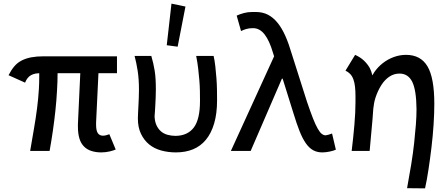

<svg xmlns="http://www.w3.org/2000/svg" viewBox="-20 -831 2467 1057"><path d="M537 8Q508 8 483 0Q458 -8 441 -26Q424 -44 416.5 -71Q409 -98 409 -132Q409 -140 409 -149L422 -428H297Q297 -382 294 -334Q291 -278 285 -222Q279 -166 271 -110.5Q263 -55 253 0H146Q157 -65 167 -122.5Q177 -180 184 -234.5Q191 -289 194 -340Q196 -373 196 -406Q196 -417 196 -428Q185 -427 176 -426Q161 -423 150.5 -417Q140 -411 132 -401Q124 -391 118 -376L27 -417Q42 -446 59 -466Q76 -486 99.5 -498Q123 -510 152.5 -515.5Q182 -521 220 -521H624V-428H522L509 -157Q509 -150 509 -144Q509 -112 518.5 -98Q528 -84 547 -84Q555 -84 564.5 -86.5Q574 -89 582 -92L617 -8Q607 -3 584.5 2.5Q562 8 537 8Z M739 -179Q739 -191 740 -208.5Q741 -226 742 -247Q743 -268 744 -291Q745 -314 745 -336Q745 -396 738 -440.5Q731 -485 721 -523H813Q819 -502 823.5 -483Q828 -464 831.5 -442Q835 -420 836.5 -395Q838 -370 838 -337Q838 -315 837 -293Q836 -271 835 -252Q834 -233 833 -217.5Q832 -202 831 -191Q832 -162 841.5 -141.5Q851 -121 866 -108Q881 -95 902 -89Q923 -83 947 -83Q1013 -84 1047 -129Q1081 -174 1081 -275Q1081 -278 1081 -281Q1081 -302 1080.5 -330Q1080 -358 1077.5 -389Q1075 -420 1071 -454Q1067 -488 1060 -523H1156Q1162 -497 1165.5 -465Q1169 -433 1171.5 -400.5Q1174 -368 1174.5 -336.5Q1175 -305 1175 -279Q1175 -206 1159 -151.5Q1143 -97 1113.5 -61.5Q1084 -26 1042.5 -9Q1001 8 948 8Q906 8 867.5 -2.5Q829 -13 801 -36Q773 -59 756 -94.5Q739 -130 739 -179ZM1001 -795 958 -574 898 -582 924 -811Z M1754 8Q1726 8 1704 -4Q1682 -16 1663.5 -42.5Q1645 -69 1629 -109.5Q1613 -150 1596 -206L1536 -398H1532L1360 0H1251L1489 -521L1482 -543Q1473 -574 1461.5 -599Q1450 -624 1437 -641Q1424 -658 1408 -667Q1392 -676 1373 -676Q1350 -676 1334.5 -671Q1319 -666 1307 -660L1283 -745Q1300 -753 1322 -759Q1344 -765 1368 -765Q1375 -765 1383 -765Q1385 -765 1388 -765Q1426 -765 1455 -750Q1484 -735 1508 -705.5Q1532 -676 1551 -633Q1570 -590 1586 -535L1670 -271Q1689 -215 1703 -179.5Q1717 -144 1729 -123Q1741 -102 1751.5 -94Q1762 -86 1773 -86Q1780 -87 1789 -89.5Q1798 -92 1808 -96L1829 -7Q1816 -1 1794.5 3.5Q1773 8 1754 8Z M2221 205Q2234 135 2244 73Q2254 11 2260 -44Q2266 -99 2269.5 -145Q2273 -191 2273 -230Q2272 -335 2249.5 -380.5Q2227 -426 2179 -426Q2149 -426 2123.5 -409Q2098 -392 2079 -362Q2060 -332 2047 -293Q2038 -264 2035 -232Q2033 -205 2031 -177Q2024 -94 2015 0H1916Q1925 -74 1931 -143.5Q1937 -213 1937 -268Q1937 -277 1937 -285Q1937 -295 1937 -303Q1937 -330 1934.5 -353Q1932 -376 1925.5 -394Q1919 -412 1908 -423.5Q1897 -435 1882 -442L1935 -529Q1964 -516 1983.5 -497.5Q2003 -479 2016 -456Q2025 -438 2030 -416Q2035 -425 2040 -433Q2060 -462 2087.5 -483.5Q2115 -505 2148 -517Q2181 -529 2215 -529Q2296 -529 2333.5 -465.5Q2371 -402 2371 -259Q2371 -208 2367 -146Q2363 -84 2355.5 -21Q2348 42 2339 101.5Q2330 161 2320 206Z"/></svg>

Font: Rising Sun Medium
Style: Regular
Weight: 500
Designer: Matt McInerney, Pablo Impallari, Rodrigo Fuenzalida (Raleway font), Stephen Hutchings (Greek), Cristiano Sobral (main ch
Foundry: The Rising Sun Project Authors
Version: Version 4.327; ttfautohint (v1.8.4.7-5d5b-dirty)